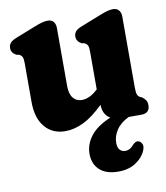

<svg xmlns="http://www.w3.org/2000/svg" viewBox="-77 -517 690 797"><g transform="rotate(-10 268.0 -118.0)"><path d="M53 -131V-296Q53 -314 49.2 -321.2Q45.5 -328.5 36.5 -333L24.5 -335.5Q4 -347 4 -366.5Q4 -379 11.2 -388Q18.5 -397 37.5 -404.5L118.5 -436.5Q141 -445.5 153.8 -448.8Q166.5 -452 177.5 -452Q193.5 -452 201.8 -441.8Q210 -431.5 210 -415.5V-171Q210 -137.5 223.8 -120.2Q237.5 -103 260.5 -103Q294 -103 327.5 -135L328.5 -135.5V-296Q328.5 -314 324.8 -321.2Q321 -328.5 312 -333L299.5 -335.5Q279 -347 279 -366.5Q279 -379 286.2 -388Q293.5 -397 313 -404.5L394 -436.5Q416.5 -445.5 429.2 -448.8Q442 -452 452.5 -452Q468.5 -452 477 -441.8Q485.5 -431.5 485.5 -415.5V-117Q485.5 -95 488.8 -86.5Q492 -78 499.5 -74L508.5 -70Q518.5 -62.5 523.5 -54.5Q528.5 -46.5 528.5 -34Q528.5 0 492.5 0H439.5Q404 17 386.8 43Q369.5 69 369.5 97.5Q369.5 117 378.5 126.8Q387.5 136.5 401.5 136.5Q421.5 136.5 436 118Q443 111 449 107.8Q455 104.5 462.5 107Q470.5 109.5 476 120Q481.5 130.5 474 148Q463 175.5 432.8 195.8Q402.5 216 358.5 216Q307 216 279.8 190.8Q252.5 165.5 252.5 123Q252.5 83 279.2 48.2Q306 13.5 363.5 -10.5Q333 -29 333 -70Q286 -24.5 247 -6Q208 12.5 171 12.5Q117 12.5 85 -25.2Q53 -63 53 -131Z"/></g></svg>

Font: Fraunces 144pt S100
Style: Bold
Weight: 700
Version: Version 1.000; ttfautohint (v1.8.3)